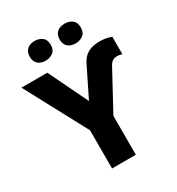

<svg xmlns="http://www.w3.org/2000/svg" viewBox="-214 -1056 1095 1189"><g transform="rotate(-30 334.0 -462.0)"><path d="M140.1 -853C140.1 -804.7 172.9 -783.2 214.4 -783.2C234.9 -783.2 252.4 -789.1 267.6 -800.3C282.7 -811.5 290 -829.1 290 -853C290 -877.9 282.7 -896 267.6 -907.2C252.4 -918.5 234.9 -923.8 214.4 -923.8C172.9 -923.8 140.1 -902.3 140.1 -853ZM354 -853C354 -804.7 385.7 -783.2 430.2 -783.2C450.2 -783.2 467.3 -789.1 482.4 -800.3C497.6 -811.5 504.9 -829.1 504.9 -853C504.9 -877.9 497.6 -896 482.4 -907.2C467.3 -918.5 450.2 -923.8 430.2 -923.8C385.7 -923.8 354 -902.3 354 -853ZM405.8 0V-277.8L551.8 -546.9C569.3 -582 590.3 -586.9 609.9 -586.9C625 -586.9 639.6 -582.5 645 -580.1V-705.1C621.1 -715.3 589.8 -720.2 563 -720.2C499 -720.2 452.6 -700.2 424.8 -644L320.8 -433.1L185.1 -713.9H0L235.8 -272.9V0Z"/></g></svg>

Font: Noto Reveo Sans
Style: Regular
Weight: 800
Designer: Monotype Design Team
Foundry: Monotype Imaging Inc.
Version: Version 2.007